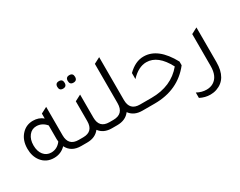

<svg xmlns="http://www.w3.org/2000/svg" viewBox="-97 -1137 2277 1821"><g transform="rotate(-30 1042.0 -227.0)"><path d="M494 -62H528V0H485Q378 0 336 -84Q284 -30 208 -30Q122 -30 72 -95Q30 -150 30 -232Q30 -328 86 -386Q135 -437 207 -437Q272 -437 316 -399V-453L383 -488V-176Q383 -62 494 -62ZM316 -323Q272 -376 209 -376Q159 -376 127.5 -335.5Q96 -295 96 -231Q96 -166 127.5 -127Q159 -88 210 -88Q275 -88 318 -145Q316 -163 316 -174Z M609 -557Q569 -557 569 -598Q569 -639 609 -639Q649 -639 649 -598Q649 -557 609 -557ZM723 -557Q683 -557 683 -598Q683 -639 723 -639Q763 -639 763 -598Q763 -557 723 -557ZM830 -62H865V0H822Q732 0 687 -61Q640 0 551 0H508V-62H543Q653 -62 653 -176V-393L720 -428V-176Q720 -62 830 -62Z M1164 -62H1199V0H1156Q1064 0 1019 -63Q972 0 880 0H845V-62H873Q987 -62 987 -180V-610L1054 -645V-176Q1054 -62 1164 -62Z M1179 0V-62H1291Q1509 -62 1631 -210Q1542 -380 1416 -380Q1330 -380 1248 -293V-359Q1330 -440 1419 -440H1421Q1578 -440 1693 -228V-187Q1547 0 1290 0Z M1994 -48Q1994 134 1860 180Q1828 191 1792 191Q1734 191 1680 163V104Q1731 132 1784 132Q1826 132 1858 113Q1928 71 1928 -44V-393L1994 -428Z"/></g></svg>

Font: Tajawal
Style: Regular
Weight: 400
Designer: Boutros Fonts
Foundry: Created by Boutros International 2017
Version: Version 1.700